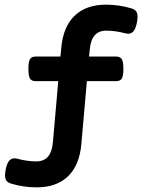

<svg xmlns="http://www.w3.org/2000/svg" viewBox="-20 -663 640 819"><path d="M541.5 -627Q554.2 -623 560.5 -615Q566.9 -606.9 566.9 -591.3Q566.9 -580.6 563 -562Q557.6 -538.6 548.6 -528.8Q539.6 -519 526.4 -519Q522.9 -519 514.2 -521Q472.2 -532.2 433.1 -532.2Q369.6 -532.2 362.8 -451.2L359.9 -421.9H475.6Q492.7 -421.9 499.5 -410.6Q506.3 -399.4 506.3 -369.1Q506.3 -338.9 499.5 -327.9Q492.7 -316.9 475.6 -316.9H350.6L327.1 -49.3Q319.3 41.5 270.3 88.9Q221.2 136.2 136.2 136.2Q80.1 136.2 26.9 120.1Q14.2 116.2 7.8 108.2Q1.5 100.1 1.5 84.5Q1.5 73.7 5.4 55.2Q10.7 31.7 19.8 22Q28.8 12.2 42 12.2Q45.4 12.2 54.2 14.2Q96.2 25.4 135.3 25.4Q198.7 25.4 205.6 -55.7L228.5 -316.9H131.8Q114.7 -316.9 107.9 -327.9Q101.1 -338.9 101.1 -369.1Q101.1 -399.4 107.9 -410.6Q114.7 -421.9 131.8 -421.9H237.8L241.2 -457.5Q249 -548.3 298.1 -595.7Q347.2 -643.1 432.1 -643.1Q488.3 -643.1 541.5 -627Z"/></svg>

Font: Courier Prime
Style: Bold
Weight: 700
Designer: Alan Dague-Greene, Quote-Unquote Apps
Foundry: Quote-Unquote Apps
Version: Version 3.018